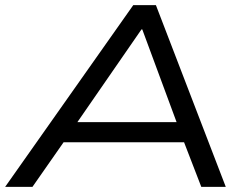

<svg xmlns="http://www.w3.org/2000/svg" viewBox="-29 -725 965 745"><path d="M-9 0 488 -705H576L847 0H752L674 -202L718 -173H178L238 -202L97 0ZM520 -611 256 -229 223 -251H697L664 -230L523 -611Z"/></svg>

Font: Nunito Sans 10pt Expanded
Style: Italic
Weight: 400
Width: 7
Italic angle: -9°
Designer: Vernon Adams
Foundry: Vernon Adams
Version: Version 3.101;gftools[0.9.27]